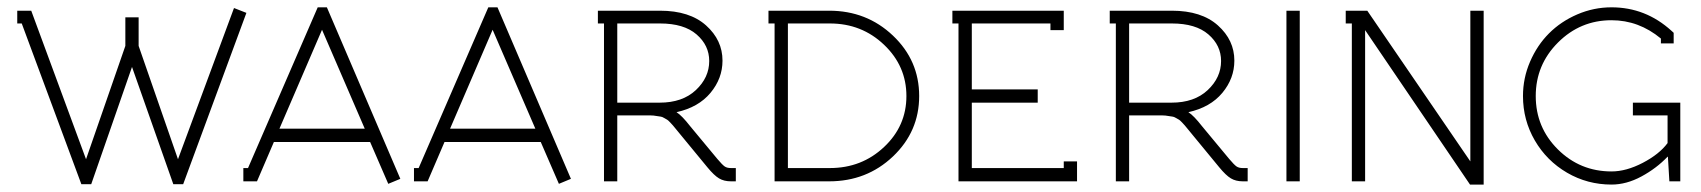

<svg xmlns="http://www.w3.org/2000/svg" viewBox="-20 -493 4624 522"><path d="M64.9 -463.9 213.9 -60.1 320.8 -368.2V-445.8H356.9V-368.2L463.9 -60.1L616.2 -471.2L649.9 -458L478 7.8H451.2L338.9 -311L228 7.8H201.2L39.1 -429.2H26.9V-463.9Z M971.7 -143.1 855.5 -412.1 739.7 -143.1ZM641.6 0V-36.1H654.3L843.8 -473.1H868.7L1068.4 -6.8L1035.6 6.8L986.3 -106.9H724.6L678.7 0Z M1435.5 -143.1 1319.3 -412.1 1203.6 -143.1ZM1105.5 0V-36.1H1118.2L1307.6 -473.1H1332.5L1532.2 -6.8L1499.5 6.8L1450.2 -106.9H1188.5L1142.6 0Z M1773.4 -213.9Q1835.4 -213.9 1871.8 -248Q1908.2 -282.2 1908.2 -327.1Q1908.2 -369.6 1873.8 -399.4Q1839.4 -429.2 1774.4 -429.2H1658.2V-213.9ZM1967.3 0Q1948.2 0 1934.8 -8.1Q1921.4 -16.1 1903.3 -38.1L1830.1 -127Q1827.1 -130.9 1819.1 -140.4Q1811 -149.9 1809.6 -151.9Q1808.1 -153.8 1802 -160.2Q1795.9 -166.5 1793.9 -167.5Q1792 -168.5 1785.9 -172.1Q1779.8 -175.8 1775.9 -176Q1772 -176.3 1764.4 -177.7Q1756.8 -179.2 1749 -179.2Q1741.2 -179.2 1730.5 -179.2H1658.2V0H1622.1V-429.2H1605.5V-463.9H1774.4Q1855 -463.9 1899.7 -423.8Q1944.3 -383.8 1944.3 -328.1Q1944.3 -279.8 1911.6 -240.5Q1878.9 -201.2 1819.3 -188Q1834 -178.7 1856.4 -149.9L1930.2 -61Q1943.8 -44.9 1950.2 -40.5Q1956.5 -36.1 1967.3 -36.1H1980.5V0Z M2122.1 -36.1H2236.3Q2322.8 -36.1 2383.5 -93.3Q2444.3 -150.4 2444.3 -231.9Q2444.3 -313.5 2383.5 -371.3Q2322.8 -429.2 2236.3 -429.2H2122.1ZM2085.9 -429.2H2069.3V-463.9H2234.4Q2336.4 -463.9 2407.7 -396.2Q2479 -328.6 2479 -231.9Q2479 -135.3 2407.7 -67.6Q2336.4 0 2234.4 0H2085.9Z M2622.1 -429.2V-250H2801.3V-213.9H2622.1V-36.1H2872.1V-54.2H2908.2V0H2585.9V-429.2H2569.3V-463.9H2872.1V-411.1H2835.9V-429.2Z M3165 -213.9Q3227.1 -213.9 3263.4 -248Q3299.8 -282.2 3299.8 -327.1Q3299.8 -369.6 3265.4 -399.4Q3231 -429.2 3166 -429.2H3049.8V-213.9ZM3358.9 0Q3339.8 0 3326.4 -8.1Q3313 -16.1 3294.9 -38.1L3221.7 -127Q3218.8 -130.9 3210.7 -140.4Q3202.6 -149.9 3201.2 -151.9Q3199.7 -153.8 3193.6 -160.2Q3187.5 -166.5 3185.5 -167.5Q3183.6 -168.5 3177.5 -172.1Q3171.4 -175.8 3167.5 -176Q3163.6 -176.3 3156 -177.7Q3148.4 -179.2 3140.6 -179.2Q3132.8 -179.2 3122.1 -179.2H3049.8V0H3013.7V-429.2H2997.1V-463.9H3166Q3246.6 -463.9 3291.3 -423.8Q3335.9 -383.8 3335.9 -328.1Q3335.9 -279.8 3303.2 -240.5Q3270.5 -201.2 3210.9 -188Q3225.6 -178.7 3248 -149.9L3321.8 -61Q3335.4 -44.9 3341.8 -40.5Q3348.1 -36.1 3358.9 -36.1H3372.1V0Z M3513.7 0H3477.5V-463.9H3513.7Z M3697.3 -463.9 3977.5 -54.2V-463.9H4013.7V8.8H3976.6L3691.4 -411.1V0H3655.3V-429.2H3638.7V-463.9Z M4361.3 -438Q4276.4 -438 4215.8 -377.4Q4155.3 -316.9 4155.3 -231.9Q4155.3 -146.5 4215.6 -86.7Q4275.9 -26.9 4361.3 -26.9Q4401.4 -26.9 4446.3 -50.3Q4491.2 -73.7 4513.7 -104V-179.2H4419.4V-213.9H4548.3V0H4518.6L4514.6 -66.9H4513.7Q4483.4 -35.2 4442.6 -13.2Q4401.9 8.8 4361.3 8.8Q4295.9 8.8 4240.5 -23.4Q4185.1 -55.7 4152.8 -111.1Q4120.6 -166.5 4120.6 -231.9Q4120.6 -280.8 4139.9 -325.4Q4159.2 -370.1 4191.4 -402.3Q4223.6 -434.6 4268.3 -453.9Q4313 -473.1 4361.3 -473.1Q4454.1 -473.1 4524.4 -409.2L4530.3 -403.8V-375H4495.6V-388.2Q4435.5 -438 4361.3 -438Z"/></svg>

Font: RawengulkPcs
Style: Regular
Weight: 400
Version: Version 0.92